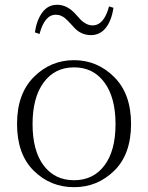

<svg xmlns="http://www.w3.org/2000/svg" viewBox="-20 -775 624 809"><path d="M292 13.7Q192.4 13.7 122.1 -55.7Q51.8 -125 51.8 -252.9Q51.8 -379.9 122.6 -450.7Q193.4 -521.5 292 -521.5Q389.6 -521.5 460.9 -450.7Q532.2 -379.9 532.2 -252.9Q532.2 -125 461.4 -55.7Q390.6 13.7 292 13.7ZM164.1 -77.6Q210.9 -15.6 292 -15.6Q373 -15.6 419.9 -77.6Q466.8 -139.6 466.8 -252Q466.8 -364.3 419.9 -427.7Q373 -491.2 292 -491.2Q210.9 -491.2 164.1 -427.7Q117.2 -364.3 117.2 -252Q117.2 -139.6 164.1 -77.6ZM127 -638.7Q134.8 -691.4 158.7 -723.1Q182.6 -754.9 220.7 -754.9Q264.6 -754.9 300.8 -712.9Q315.4 -696.3 322.3 -689.5Q329.1 -682.6 342.3 -675.3Q355.5 -668 370.1 -668Q418 -668 439.5 -748L458 -742.2Q450.2 -688.5 425.8 -657.7Q401.4 -627 363.3 -627Q316.4 -627 284.2 -668Q282.2 -669.9 274.9 -677.7Q267.6 -685.5 265.6 -687.5Q263.7 -689.5 257.3 -695.3Q251 -701.2 247.6 -703.1Q244.1 -705.1 238.3 -708Q232.4 -710.9 226.6 -711.9Q220.7 -712.9 214.8 -712.9Q168 -712.9 146.5 -631.8Z"/></svg>

Font: GenYoMin TW TTF ExtraLight
Style: Regular
Weight: 250
Version: Version 1.300